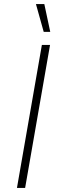

<svg xmlns="http://www.w3.org/2000/svg" viewBox="-20 -920 295 940"><path d="M63 0H103L225 -700H185ZM194 -764H226L197 -900H156Z"/></svg>

Font: Fixel Display 20240404 ExLight
Style: Italic
Weight: 200
Italic angle: -10°
Designer: AlfaBravo + MacPaw
Foundry: Kyrylo Tkachov, Marchela Mozhyna, Serhii Makarenko, Maria Weinstein, Zakhar Kryvoshyya
Version: Version 1.211;Glyphs 3.2 (3225)